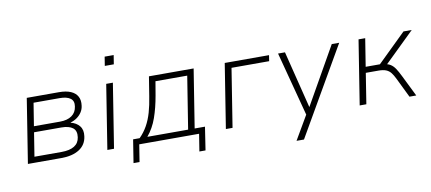

<svg xmlns="http://www.w3.org/2000/svg" viewBox="-76 -982 3251 1447"><g transform="rotate(-10 1550.0 -258.0)"><path d="M67 0 145 -492H391Q446 -492 481.5 -476.5Q517 -461 532.5 -432Q548 -403 542 -362Q539 -336 525 -314Q511 -292 489 -276Q467 -260 439 -252L438 -250Q481 -240 505 -210Q529 -180 522 -132Q514 -68 461.5 -34Q409 0 323 0ZM125 -45H333Q395 -45 430.5 -67Q466 -89 472 -133Q479 -182 450 -204.5Q421 -227 362 -227H154ZM161 -272H361Q417 -272 451 -296Q485 -320 491 -365Q498 -407 470.5 -427Q443 -447 388 -447H189Z M766 -627 777 -696H846L835 -627ZM675 0 753 -492H804L726 0Z M852 132 880 -45H930Q966 -81 990.5 -125Q1015 -169 1030.5 -223Q1046 -277 1056 -343L1080 -492H1422L1351 -45H1430L1403 132H1356L1377 0H919L898 132ZM989 -45H1301L1365 -447H1122L1104 -341Q1088 -249 1062 -175Q1036 -101 989 -45Z M1582 0 1660 -492H1999L1992 -447H1704L1633 0Z M2091 180 2206 -17 2203 20 2068 -492H2121L2230 -55H2231L2479 -492H2536L2148 180Z M2606 0 2684 -492H2735L2701 -279H2810L3028 -492H3091L2852 -259L2836 -275Q2868 -272 2888.5 -259.5Q2909 -247 2925 -223Q2941 -199 2960 -160L3039 0H2987L2914 -150Q2900 -179 2885.5 -197.5Q2871 -216 2849 -225Q2827 -234 2790 -234H2694L2657 0Z"/></g></svg>

Font: Nunito Sans 7pt ExtraLight
Style: Italic
Weight: 250
Italic angle: -9°
Designer: Vernon Adams
Foundry: Vernon Adams
Version: Version 3.101;gftools[0.9.27]